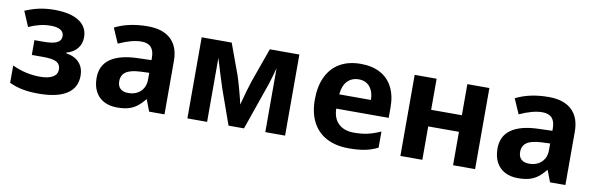

<svg xmlns="http://www.w3.org/2000/svg" viewBox="-43 -910 3946 1274"><g transform="rotate(10 1930.0 -273.0)"><path d="M38.1 -28.3V-145Q85.4 -123 131.3 -112.8Q177.2 -102.5 227.1 -102.5Q281.2 -102.5 311.3 -120.1Q341.3 -137.7 341.3 -170.9Q341.3 -211.4 304.7 -225.1Q278.3 -235.4 220.2 -235.4H147.5V-335H209Q269 -335 296.9 -348.1Q327.1 -361.8 327.1 -393.6Q327.1 -420.4 304.4 -434.3Q281.7 -448.2 237.8 -448.2Q201.7 -448.2 165.8 -439.7Q129.9 -431.2 90.8 -413.6L47.4 -515.6Q100.1 -537.6 146.2 -546.9Q192.4 -556.2 244.1 -556.2Q352.5 -556.2 410.6 -518.3Q468.8 -480.5 468.8 -410.6Q468.8 -365.7 442.6 -334.2Q416.5 -302.7 370.1 -290.5V-286.1Q428.7 -276.9 459.5 -242.9Q490.2 -209 490.2 -154.8Q490.2 -74.2 425.3 -32.2Q360.4 9.8 235.4 9.8Q175.3 9.8 129.4 1.2Q83.5 -7.3 38.1 -28.3Z M979.5 0 950.2 -76.7H946.3Q920.4 -43.9 894.3 -25.1Q868.2 -6.3 837.2 1.7Q806.2 9.8 764.2 9.8Q712.4 9.8 674.8 -10.5Q637.2 -30.8 617.2 -69.1Q597.2 -107.4 597.2 -160.6Q597.2 -244.6 659.2 -288.6Q721.2 -332.5 840.8 -336.4L935.5 -339.4V-355.5Q935.5 -402.3 914.3 -425.8Q893.1 -449.2 849.6 -449.2Q785.2 -449.2 695.8 -408.2L651.9 -508.8Q745.1 -556.2 874.5 -556.2Q975.6 -556.2 1029.3 -505.6Q1083 -455.1 1083 -359.9V0ZM935.5 -208V-253.9L877 -251.5Q810.5 -248.5 779.8 -227.5Q749 -206.5 749 -164.6Q749 -131.8 767.6 -114.7Q786.1 -97.7 821.8 -97.7Q855 -97.7 880.9 -111.3Q906.7 -125 921.1 -149.9Q935.5 -174.8 935.5 -208Z M1237.3 -546.4H1439.5L1515.6 -338.9Q1527.3 -303.7 1544.4 -241Q1561.5 -178.2 1566.4 -151.4Q1594.7 -257.8 1613.3 -313.5L1696.3 -546.4H1895.5V0H1762.2V-333.5V-430.7Q1748.5 -378.4 1730.5 -320.8L1618.7 0H1514.6L1430.7 -235.8Q1399.4 -332.5 1370.1 -431.2V-323.7V0H1237.3Z M2048.3 -269.5Q2048.3 -359.9 2079.1 -424.3Q2109.9 -488.8 2168.2 -522.5Q2226.6 -556.2 2308.6 -556.2Q2385.3 -556.2 2439.9 -526.9Q2494.6 -497.6 2523.4 -441.4Q2552.2 -385.3 2552.2 -306.2V-235.4H2198.7Q2200.2 -169.9 2237.5 -134.3Q2274.9 -98.6 2341.8 -98.6Q2391.1 -98.6 2430.9 -107.2Q2470.7 -115.7 2520.5 -137.7V-28.8Q2476.6 -7.3 2431.9 1.2Q2387.2 9.8 2325.7 9.8Q2238.3 9.8 2176 -22.9Q2113.8 -55.7 2081.1 -118.4Q2048.3 -181.2 2048.3 -269.5ZM2313.5 -452.6Q2266.1 -452.6 2236.6 -421.9Q2207 -391.1 2202.1 -332H2415.5Q2414.6 -387.7 2387.5 -420.2Q2360.4 -452.6 2313.5 -452.6Z M2672.4 -546.4H2820.3V-336.9H3027.3V-546.4H3175.8V0H3027.3V-225.1H2820.3V0H2672.4Z M3680.7 0 3651.4 -76.7H3647.5Q3621.6 -43.9 3595.5 -25.1Q3569.3 -6.3 3538.3 1.7Q3507.3 9.8 3465.3 9.8Q3413.6 9.8 3376 -10.5Q3338.4 -30.8 3318.4 -69.1Q3298.3 -107.4 3298.3 -160.6Q3298.3 -244.6 3360.4 -288.6Q3422.4 -332.5 3542 -336.4L3636.7 -339.4V-355.5Q3636.7 -402.3 3615.5 -425.8Q3594.2 -449.2 3550.8 -449.2Q3486.3 -449.2 3397 -408.2L3353 -508.8Q3446.3 -556.2 3575.7 -556.2Q3676.8 -556.2 3730.5 -505.6Q3784.2 -455.1 3784.2 -359.9V0ZM3636.7 -208V-253.9L3578.1 -251.5Q3511.7 -248.5 3481 -227.5Q3450.2 -206.5 3450.2 -164.6Q3450.2 -131.8 3468.8 -114.7Q3487.3 -97.7 3522.9 -97.7Q3556.2 -97.7 3582 -111.3Q3607.9 -125 3622.3 -149.9Q3636.7 -174.8 3636.7 -208Z"/></g></svg>

Font: Viking Open Sans
Style: Bold
Weight: 700
Foundry: Ascender Corporation
Version: Version 2.001